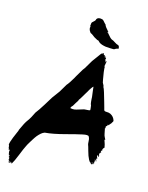

<svg xmlns="http://www.w3.org/2000/svg" viewBox="-165 -942 879 1141"><g transform="rotate(15 274.5 -372.0)"><path d="M398.1 -649.5Q397.1 -646.7 393.3 -645.7Q393.3 -648.6 396.2 -650.5Q396.2 -650.5 397.1 -650.5ZM514.3 -252.4ZM517.1 -255.2Q516.2 -254.3 514.3 -252.4V-254.3Q514.3 -254.3 515.2 -256.2Q516.2 -256.2 517.1 -255.2ZM512.4 -70.5Q513.3 -69.5 513.3 -67.6H511.4Q511.4 -68.6 512.4 -70.5ZM496.2 -18.1ZM496.2 -17.1Q496.2 -17.1 496.2 -17.1ZM495.2 -24.8Q496.2 -23.8 496.2 -21Q496.2 -18.1 496.2 -17.1H494.3L495.2 -19Q496.2 -23.8 495.2 -24.8ZM496.2 -17.1ZM12.4 112.4ZM12.4 112.4Q13.3 112.4 13.3 110.5Q14.3 112.4 12.4 112.4ZM0 108.6Q3.8 106.7 4.8 106.7Q4.8 107.6 4.3 108.1Q3.8 108.6 2.9 109.5L1.9 110.5ZM521.9 -168.6Q519 -168.6 517.1 -166.7Q527.6 -139 529.5 -121.9Q516.2 -111.4 521 -99L519 -98.1L518.1 -101.9Q509.5 -95.2 518.1 -91.4Q518.1 -90.5 515.2 -88.1Q512.4 -85.7 512.4 -82.9Q508.6 -84.8 510.5 -83.8Q507.6 -79 509 -70Q510.5 -61 509.5 -59Q506.7 -58.1 502.9 -68.6Q499 -65.7 499.5 -62.4Q500 -59 502.4 -53.8Q504.8 -48.6 504.8 -46.7Q500 -45.7 498.1 -47.6Q503.8 -30.5 502.9 -29.5L501.9 -28.6Q498.1 -37.1 491.4 -41Q497.1 -31.4 491.4 -18.1Q490.5 -17.1 490.5 -11.4Q490.5 -6.7 484.8 -9.5Q482.9 -10.5 483.3 -10Q483.8 -9.5 483.3 -8.1Q482.9 -6.7 482.9 -5.7Q469.5 -10.5 459.5 -29Q449.5 -47.6 441.4 -78.1Q433.3 -108.6 430.5 -114.3Q428.6 -121.9 428.6 -131Q428.6 -140 427.1 -147.6Q425.7 -155.2 420 -164.8Q411.4 -168.6 398.1 -166.7Q384.8 -164.8 361.9 -159Q339 -153.3 337.1 -153.3Q322.9 -149.5 284.8 -139.5Q246.7 -129.5 217.1 -123.8Q187.6 -118.1 162.9 -116.2Q157.1 -114.3 151.9 -111Q146.7 -107.6 141.9 -103.8Q137.1 -100 131.4 -93.8Q125.7 -87.6 121.9 -83.3Q118.1 -79 112.9 -71Q107.6 -62.9 104.8 -58.6Q101.9 -54.3 96.2 -44.8Q90.5 -35.2 89 -32.9Q87.6 -30.5 81.9 -21Q76.2 -11.4 76.2 -9.5Q66.7 8.6 50 51Q33.3 93.3 21 112.4V111.4Q21 110.5 21 109.5Q20 112.4 18.1 112.4Q21 107.6 18.1 106.7Q17.1 107.6 15.2 107.6Q15.2 101.9 15.2 102.9H13.3Q12.4 102.9 12.4 106.7L11.4 110.5Q7.6 110.5 7.6 112.4Q3.8 110.5 6.7 107.6Q9.5 104.8 9.5 101.9Q4.8 105.7 1 106.7Q-1 101 1.9 94.3Q-1.9 94.3 -1 98.1Q-3.8 97.1 -1 83.8Q-2.9 83.8 -3.8 83.8Q-1.9 81.9 -1.9 78.1Q-1.9 77.1 -3.8 79L-5.7 80Q-7.6 79 -4.3 73.3Q-1 67.6 -4.8 66.7Q-4.8 68.6 -5.7 69.5Q-6.7 70.5 -8.6 70.5Q-8.6 69.5 -7.6 69Q-6.7 68.6 -6.7 67.6Q-7.6 65.7 -9.5 67.6Q-9.5 63.8 -7.6 61Q-7.6 60 -9 60.5Q-10.5 61 -10.5 60Q-10.5 57.1 -11.9 49.5Q-13.3 41.9 -9.5 37.1L-11.4 38.1Q-13.3 39 -13.3 38.1V34.3Q-15.2 34.3 -18.1 37.1Q-19 35.2 -18.1 31.4L-17.1 30.5Q-21 29.5 -21 21Q-21 12.4 -21.9 12.4Q-33.3 9.5 4.8 -76.2Q11.4 -89.5 10.5 -92.4Q32.4 -141.9 46.7 -160Q62.9 -181.9 79 -217.1Q94.3 -236.2 119.5 -276.7Q144.8 -317.1 151.4 -328.6L185.7 -375.2L215.2 -424.8Q219 -430.5 220 -430.5L230.5 -444.8Q256.2 -485.7 257.1 -489.5Q261.9 -496.2 273.8 -517.6Q285.7 -539 294.3 -548.6L324.8 -600Q347.6 -630.5 351.4 -636.2Q363.8 -656.2 374.3 -661.9Q373.3 -656.2 374.3 -655.2Q375.2 -656.2 376.7 -660Q378.1 -663.8 381.9 -662.9Q381.9 -657.1 381.9 -656.2Q381.9 -655.2 383.3 -653.3Q384.8 -651.4 388.6 -653.3Q391.4 -648.6 391.4 -645.7Q390.5 -642.9 390.5 -641.9Q392.4 -641 395.2 -642.9H397.1Q397.1 -638.1 398.1 -638.1Q399 -639 401 -640Q401 -635.2 400 -631.4L399 -630.5Q398.1 -629.5 398.6 -627.6Q399 -625.7 401 -622.9Q402.9 -620 402.9 -619Q401.9 -618.1 401 -617.1Q406.7 -615.2 407.6 -621.9H408.6H409.5Q407.6 -606.7 402.9 -584.8Q403.8 -585.7 405.7 -588.6L406.7 -590.5Q405.7 -578.1 409 -553.8Q412.4 -529.5 416.2 -510.5L420 -492.4L427.6 -478.1Q428.6 -476.2 429 -473.8Q429.5 -471.4 430 -469.5Q430.5 -467.6 430.5 -466.7Q433.3 -464.8 441.4 -438.6Q449.5 -412.4 457.6 -383.3Q465.7 -354.3 466.7 -351Q467.6 -347.6 468.6 -343.8Q469.5 -340 470 -338.1Q470.5 -336.2 471.9 -334.3Q473.3 -332.4 476.2 -331.4Q479 -330.5 483.8 -330.5Q501 -330.5 510.5 -325.7Q533.3 -314.3 540 -289.5Q541 -286.7 533.3 -276.2L532.4 -274.3L531.4 -272.4L529.5 -270.5Q520 -258.1 518.1 -257.1Q517.1 -259 513.3 -259Q511.4 -250.5 509.5 -249.5Q501 -247.6 505.7 -235.2Q503.8 -234.3 501.9 -234.3Q502.9 -231.4 508.6 -201Q509.5 -195.2 511.4 -190Q513.3 -184.8 516.7 -178.6Q520 -172.4 521.9 -168.6ZM386.7 -345.7H385.7Q383.8 -349.5 382.9 -355.7Q381.9 -361.9 381.4 -367.6Q381 -373.3 380.5 -379.5Q380 -385.7 380 -389.5V-392.4L375.2 -429.5Q373.3 -445.7 372.4 -455.2Q369.5 -454.3 361 -442.4Q352.4 -430.5 345.7 -417.1L338.1 -404.8Q314.3 -363.8 306.7 -354.3L307.6 -352.4Q303.8 -346.7 295.7 -334.3Q287.6 -321.9 283.8 -314.3Q282.9 -312.4 280.5 -310.5Q278.1 -308.6 276.7 -306.7Q275.2 -304.8 273.8 -301.9Q272.4 -299 272.4 -296.2Q288.6 -293.3 298.1 -294.8Q307.6 -296.2 326.7 -302.4Q345.7 -308.6 353.3 -310.5Q359 -311.4 364.3 -311.4Q369.5 -311.4 372.9 -311.9Q376.2 -312.4 379 -312.4Q381.9 -312.4 383.8 -312.9Q385.7 -313.3 387.1 -313.8Q388.6 -314.3 389.5 -315.2Q390.5 -316.2 389 -329Q387.6 -341.9 386.7 -345.7ZM401 -611.4Q401 -613.3 401.9 -615.2H401Q400 -613.3 400 -611.4ZM426.7 -474.3Q426.7 -471.4 428.6 -471.4Q427.6 -473.3 426.7 -474.3ZM476.2 -11.4V-13.3Q475.2 -15.2 475.2 -16.2Q474.3 -18.1 472.4 -16.2ZM483.8 -12.4Q487.6 -13.3 484.8 -17.1H480Q480 -14.3 483.8 -12.4ZM374.3 -784.8Q375.2 -784.8 387.6 -769.5Q400 -754.3 411.4 -751.4Q413.3 -751.4 427.1 -742.4Q441 -733.3 447.6 -732.4Q457.1 -730.5 458.1 -715.2Q458.1 -710.5 456.2 -710.5Q451.4 -711.4 441.9 -706.7Q434.3 -701 430.5 -701Q427.6 -701 409.5 -701.4Q391.4 -701.9 381 -703.3Q370.5 -704.8 356.7 -709Q342.9 -713.3 334.3 -722.9L332.4 -724.8L331.4 -725.7Q330.5 -726.7 329 -727.6Q327.6 -728.6 324.8 -728.6H322.9Q301 -739 282.9 -754.3Q281.9 -755.2 273.3 -759Q271.4 -761.9 268.1 -766.7Q264.8 -771.4 264.3 -772.9Q263.8 -774.3 261.9 -781Q260 -787.6 262.9 -794.3Q262.9 -796.2 261 -799.5Q259 -802.9 261 -806.7Q261.9 -808.6 261.9 -810Q261.9 -811.4 261.9 -812.4Q261.9 -813.3 261.9 -814.8Q261.9 -816.2 262.4 -818.1Q262.9 -820 265.7 -822.9Q267.6 -824.8 272.9 -829.5Q278.1 -834.3 279 -835.2Q283.8 -841 283.8 -843.8L284.8 -847.6Q294.3 -861.9 320 -855.2Q324.8 -853.3 329 -848.6Q333.3 -843.8 339 -837.1Q344.8 -830.5 346.7 -829.5Q346.7 -824.8 354.3 -814.8Q361.9 -804.8 368.6 -797.6Q375.2 -790.5 374.8 -790.5Q374.3 -790.5 372.4 -790.5L366.7 -791.4Z"/></g></svg>

Font: KAZYinfo
Style: Bold
Weight: 700
Designer: emmanuel didier
Foundry: emmanuel didier
Version: Version 001.000